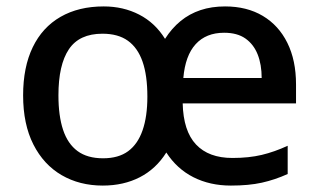

<svg xmlns="http://www.w3.org/2000/svg" viewBox="-20 -568 992 598"><path d="M681 -548Q749 -548 798.5 -518.5Q848 -489 875 -434.5Q902 -380 902 -305V-246H549Q551 -160 590.5 -118Q630 -76 704 -76Q755 -76 795 -85.5Q835 -95 876 -114V-26Q836 -8 795.5 1Q755 10 699 10Q634 10 582.5 -16Q531 -42 498 -93Q466 -42 415.5 -16Q365 10 300 10Q228 10 172 -22.5Q116 -55 84 -118Q52 -181 52 -271Q52 -359 82 -421Q112 -483 168.5 -515.5Q225 -548 303 -548Q364 -548 413.5 -522.5Q463 -497 494 -447Q515 -480 542.5 -502.5Q570 -525 604.5 -536.5Q639 -548 681 -548ZM299 -463Q227 -463 194.5 -414.5Q162 -366 162 -271Q162 -207 176.5 -163.5Q191 -120 221.5 -97.5Q252 -75 301 -75Q349 -75 379 -97Q409 -119 424 -162Q439 -205 439 -267Q439 -333 424 -376Q409 -419 378.5 -441Q348 -463 299 -463ZM678 -466Q622 -466 589.5 -430.5Q557 -395 551 -325H795Q795 -367 782.5 -398.5Q770 -430 744.5 -448Q719 -466 678 -466Z"/></svg>

Font: Noto Sans Khmer Medium
Style: Regular
Weight: 500
Version: Version 2.003